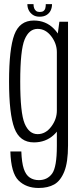

<svg xmlns="http://www.w3.org/2000/svg" viewBox="-20 -704 400 954"><path d="M172 230Q218 230 249.2 212.5Q280.5 195 299.2 149Q318 103 318 18.5V-596H275L262.5 -502V21Q262.5 126.5 238.8 158.8Q215 191 173 191Q147 191 127.8 178.2Q108.5 165.5 98.2 134.8Q88 104 86 48.5H31.5Q34.5 155.5 72.2 192.8Q110 230 172 230ZM148.5 3.5Q207 3.5 247.2 -33.5Q287.5 -70.5 287.5 -119.5L262.5 -154.5Q262.5 -111.5 234.5 -74.5Q206.5 -37.5 167 -37.5Q124.5 -37.5 102.5 -90Q80.5 -142.5 80.5 -299Q80.5 -455.5 102.5 -508Q124.5 -560.5 167 -560.5Q206.5 -560.5 234.5 -524Q262.5 -487.5 262.5 -445L286.5 -477Q286.5 -522.5 246.8 -562.2Q207 -602 148 -602Q77.5 -602 51.2 -531.5Q25 -461 25 -299Q25 -138 51.5 -67.2Q78 3.5 148.5 3.5ZM177 -621Q198 -621 211.8 -629.8Q225.5 -638.5 232 -652.5Q238.5 -666.5 238.5 -683.5H207.5Q207.5 -671 205 -662.2Q202.5 -653.5 195.8 -649Q189 -644.5 177 -644.5Q166.5 -644.5 160 -649.2Q153.5 -654 150 -662.5Q146.5 -671 146.5 -683.5H116Q116 -666.5 123.2 -652.5Q130.5 -638.5 143.8 -629.8Q157 -621 177 -621Z"/></svg>

Font: Anybody Condensed Light
Style: Regular
Weight: 300
Width: 3
Designer: Tyler Finck
Foundry: Etcetera Type Company
Version: Version 1.113;gftools[0.9.25]